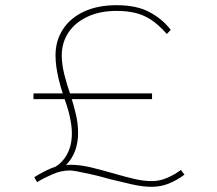

<svg xmlns="http://www.w3.org/2000/svg" viewBox="-20 -715 835 740"><path d="M210 -59 186 -68Q206 -78 222.5 -97Q239 -116 248 -142Q257 -168 257 -201Q257 -218 254.5 -235Q252 -252 248 -270Q244 -288 237.5 -308Q231 -328 223 -351Q212 -385 206 -410.5Q200 -436 197 -458.5Q194 -481 194 -502Q194 -558 222.5 -602Q251 -646 304 -670.5Q357 -695 430 -695Q506 -695 556 -668.5Q606 -642 638 -600L623 -584Q592 -619 563.5 -638Q535 -657 502.5 -665Q470 -673 430 -673Q364 -673 316 -650Q268 -627 243 -588.5Q218 -550 218 -501Q218 -468 227.5 -429.5Q237 -391 250 -354Q264 -311 272.5 -274.5Q281 -238 281 -202Q281 -173 273.5 -146.5Q266 -120 250.5 -98Q235 -76 210 -59ZM565 5Q531 5 490.5 -4Q450 -13 406 -24Q360 -37 328 -44Q296 -51 277 -54.5Q258 -58 249 -58Q216 -58 182.5 -43.5Q149 -29 123 -13L112 -32Q142 -51 175 -65.5Q208 -80 250 -80Q288 -80 330 -70Q372 -60 427 -44Q465 -33 499.5 -25Q534 -17 565 -17Q596 -17 625.5 -30Q655 -43 677 -60L691 -42Q662 -20 630.5 -7.5Q599 5 565 5ZM109 -333V-355H566V-333Z"/></svg>

Font: Lexend Giga Thin
Style: Regular
Weight: 250
Version: Version 1.007